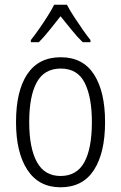

<svg xmlns="http://www.w3.org/2000/svg" viewBox="-20 -785 514 815"><path d="M426 -267Q426 -136 378.5 -63Q331 10 237 10Q145 10 96.5 -63.5Q48 -137 48 -267Q48 -399 96 -470.5Q144 -542 238 -542Q332 -542 379 -469Q426 -396 426 -267ZM104 -267Q104 -157 136.5 -97.5Q169 -38 237 -38Q306 -38 338 -96.5Q370 -155 370 -267Q370 -373 339.5 -433.5Q309 -494 238 -494Q168 -494 136 -435.5Q104 -377 104 -267ZM264 -765Q276 -742 294.5 -713.5Q313 -685 332 -658Q351 -631 364 -615V-606H331Q308 -628 284 -658Q260 -688 237 -716Q215 -688 190.5 -657.5Q166 -627 145 -606H111V-615Q127 -635 145.5 -661.5Q164 -688 181.5 -715.5Q199 -743 210 -765Z"/></svg>

Font: Noto Sans Sinhala UI Condensed Light
Style: Regular
Weight: 300
Width: 3
Designer: Jelle Bosma - Monotype Design Team
Foundry: Monotype Imaging Inc.
Version: Version 2.006; ttfautohint (v1.8.4.7-5d5b)